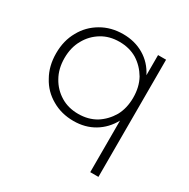

<svg xmlns="http://www.w3.org/2000/svg" viewBox="-162 -674 999 1016"><g transform="rotate(30 337.5 -166.0)"><path d="M521 -522H570V194H520V-121Q488 -62 433 -29Q378 4 307 4Q233 4 175 -30Q115 -64 83 -124Q49 -183 49 -261Q49 -339 83 -398Q115 -457 175 -492Q233 -526 307 -526Q378 -526 434 -493Q490 -460 521 -399ZM418 -69Q464 -98 493 -147Q520 -196 520 -261Q520 -326 493 -375Q464 -424 418 -453Q371 -481 310 -481Q249 -481 203 -453Q155 -424 128 -375Q100 -326 100 -261Q100 -196 128 -147Q155 -98 203 -69Q249 -41 310 -41Q371 -41 418 -69Z"/></g></svg>

Font: Montserrat Light Alt1
Style: Light
Weight: 500
Designer: Differentunic
Foundry: Julieta Ulanovsky
Version: 0.1